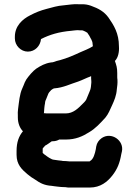

<svg xmlns="http://www.w3.org/2000/svg" viewBox="-20 -698 645 904"><path d="M187 -167C187 -166 187 -166 186 -165H188C195 -164 202 -164 209 -164H290C325 -164 349 -189 367 -207C373 -213 382 -221 386 -229C392 -245 398 -256 403 -270C408 -280 409 -296 410 -309V-316C409 -324 409 -331 409 -338V-340L406 -338C386 -331 368 -321 348 -314C312 -303 278 -285 236 -282C232 -282 225 -277 221 -274C214 -267 208 -260 206 -253L198 -233C195 -227 192 -220 192 -212C189 -199 188 -181 187 -167ZM532 -354V-338C532 -333 532 -328 533 -323C534 -305 532 -293 530 -277C528 -248 518 -225 508 -203C498 -182 491 -162 476 -144C453 -119 430 -93 399 -75C369 -56 336 -41 290 -41H259C250 -36 240 -33 229 -33H224C215 -27 201 -16 192 -12C190 -8 184 -4 183 -1L181 1V22C185 26 192 32 196 34C199 37 223 54 233 54L254 57L272 59C274 60 276 60 279 60C288 60 298 61 307 62H402L404 60C420 52 427 25 431 5L433 -8C436 -25 445 -38 459 -48C505 -79 565 -36 554 15L551 28C544 69 533 97 510 127C486 158 453 185 403 185H318C307 186 296 185 286 183H281C272 183 263 182 254 181L237 179L223 177C190 175 168 164 146 148C129 138 124 134 109 122C83 100 58 77 58 31V13C58 -29 69 -57 88 -80C74 -94 64 -117 64 -145V-155C63 -164 64 -173 65 -184C70 -220 72 -254 85 -282L91 -296C94 -306 99 -315 104 -324C115 -340 135 -364 151 -375C171 -388 192 -400 220 -404C230 -404 238 -408 247 -411L263 -415C296 -424 328 -438 358 -452L386 -464C397 -469 408 -474 417 -480C417 -483 417 -487 416 -490C416 -507 406 -517 401 -529L391 -544C385 -548 377 -552 369 -555H368C361 -555 353 -555 345 -556C335 -556 328 -554 315 -553C258 -548 214 -535 173 -514C170 -482 145 -455 111 -455C78 -455 50 -484 50 -517V-525C50 -576 86 -608 122 -626C149 -640 169 -648 199 -656C226 -663 250 -671 280 -673C305 -675 325 -680 351 -678H368C381 -678 394 -676 408 -671C444 -658 470 -644 491 -615C516 -579 540 -541 540 -480C542 -453 536 -426 521 -411C528 -391 532 -379 532 -354Z"/></svg>

Font: Blanket
Style: Reversed
Weight: 700
Foundry: Cannot Into Space Fonts
Version: Version 0.9